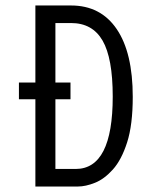

<svg xmlns="http://www.w3.org/2000/svg" viewBox="-20 -680 557 700"><path d="M109 0V-318H49V-379H109V-660H239Q347 -660 405.5 -574Q464 -488 464 -327Q464 -225 443.5 -161Q423 -97 391.5 -62Q360 -27 326 -13.5Q292 0 264 0ZM237 -318H182V-64H256Q391 -64 391 -328Q391 -468 354 -532Q317 -596 239 -596H182V-379H237Z"/></svg>

Font: Bricolage Grotesque 12pt Condensed Light
Style: Regular
Weight: 300
Width: 3
Designer: Mathieu Triay
Foundry: Atelier Triay
Version: Version 1.001; ttfautohint (v1.8.4.7-5d5b);gftools[0.9.33.de